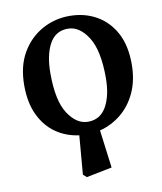

<svg xmlns="http://www.w3.org/2000/svg" viewBox="-79 -557 686 813"><g transform="rotate(-10 264.5 -150.5)"><path d="M275 -38Q328 -38 354.5 -85.5Q381 -133 381 -209Q381 -327 344.5 -384Q308 -441 258 -441Q205 -441 179 -393.5Q153 -346 153 -267Q153 -149 189.5 -93.5Q226 -38 275 -38ZM229 192 214 179 228 12Q173 5 129.5 -25Q86 -55 60.5 -108Q35 -161 35 -236Q35 -318 68 -375Q101 -432 155.5 -462.5Q210 -493 274 -493Q338 -493 389 -464.5Q440 -436 469.5 -381.5Q499 -327 499 -247Q499 -178 475 -125.5Q451 -73 410 -39.5Q369 -6 318 7L339 170Z"/></g></svg>

Font: Source Serif Pro SemiBold
Style: Regular
Weight: 600
Designer: Frank Grießhammer
Foundry: Adobe Systems Incorporated
Version: Version 3.001;hotconv 1.0.111;makeotfexe 2.5.65597